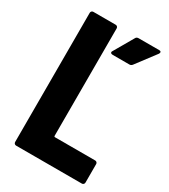

<svg xmlns="http://www.w3.org/2000/svg" viewBox="-174 -785 768 870"><g transform="rotate(30 209.5 -350.0)"><path d="M41 -12V-688Q41 -693 44.5 -696.5Q48 -700 53 -700H170Q175 -700 178.5 -696.5Q182 -693 182 -688V-126Q182 -121 187 -121H397Q402 -121 405.5 -117.5Q409 -114 409 -109V-12Q409 -7 405.5 -3.5Q402 0 397 0H53Q48 0 44.5 -3.5Q41 -7 41 -12ZM217 -589 276 -691Q280 -699 291 -699H398Q408 -699 408 -692Q408 -689 405 -684L328 -582Q322 -575 314 -575H226Q219 -575 216 -579Q213 -583 217 -589Z"/></g></svg>

Font: Barlow Condensed
Style: Bold
Weight: 700
Width: 3
Designer: Jeremy Tribby
Foundry: Tribby Type
Version: Version 1.500